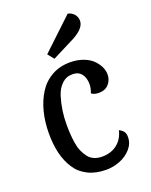

<svg xmlns="http://www.w3.org/2000/svg" viewBox="-145 -834 733 934"><g transform="rotate(-20 221.0 -367.0)"><path d="M323.2 -755.9Q343.3 -752.4 355.7 -737.5Q368.2 -722.7 368.2 -703.1Q368.2 -660.2 289.1 -623L188 -571.8L162.1 -604ZM243.2 -471.2Q211.4 -471.2 188.5 -449.2Q165.5 -427.2 154.5 -391.6Q143.6 -356 138.7 -321Q133.8 -286.1 133.8 -250Q133.8 -223.1 135.3 -200.9Q136.7 -178.7 140.6 -154.1Q144.5 -129.4 152.6 -110.8Q160.6 -92.3 172.4 -76.7Q184.1 -61 202.4 -53Q220.7 -44.9 244.1 -44.9Q290 -44.9 321.5 -69.3Q353 -93.8 363.8 -138.2Q380.4 -129.4 387.2 -119.4Q394 -109.4 394 -91.8Q394 -58.6 370.4 -31.7Q346.7 -4.9 312 8.5Q277.3 22 241.2 22Q187.5 22 147.5 2.2Q107.4 -17.6 84 -53.7Q60.5 -89.8 49.3 -135.7Q38.1 -181.6 38.1 -238.8Q38.1 -297.4 51 -348.9Q64 -400.4 89.6 -441.4Q115.2 -482.4 157 -506.1Q198.7 -529.8 252 -529.8Q289.6 -529.8 319.8 -518.6Q350.1 -507.3 367.9 -489.7Q385.7 -472.2 395.3 -452.1Q404.8 -432.1 404.8 -412.1Q404.8 -383.3 386.2 -362.5Q367.7 -341.8 335 -341.8Q311 -341.8 296.9 -353Q306.2 -377 306.2 -397Q306.2 -430.7 290.3 -450.9Q274.4 -471.2 243.2 -471.2Z"/></g></svg>

Font: Sansita Light
Style: Regular
Weight: 300
Designer: Pablo Cosgaya
Foundry: Omnibus-Type
Version: Version 1.006;hotconv 1.0.109;makeotfexe 2.5.65596